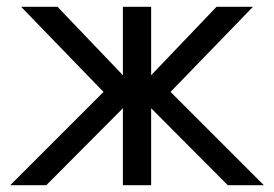

<svg xmlns="http://www.w3.org/2000/svg" viewBox="-20 -544 805 564"><path d="M424 -524V-323L616 -524H723L481 -274L755 0H649L424 -226V0H341V-226L116 0H10L284 -274L42 -524H149L341 -323V-524Z"/></svg>

Font: Autonym
Style: Regular
Weight: 500
Version: Version 1.0.20131126